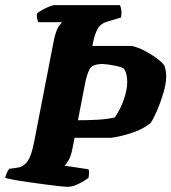

<svg xmlns="http://www.w3.org/2000/svg" viewBox="-36 -724 664 744"><path d="M225 0Q218 0 194 -2.5Q170 -5 137.5 -9.5Q105 -14 73 -18.5Q41 -23 16.5 -27.5Q-8 -32 -16 -35Q-13 -47 -8.5 -56.5Q-4 -66 0 -70L30 -74Q57 -78 72 -101Q87 -124 97 -178L171 -559Q180 -606 191.5 -621.5Q203 -637 204 -638H112Q110 -643 108 -651.5Q106 -660 107 -671Q114 -678 127.5 -685.5Q141 -693 155 -698.5Q169 -704 174 -704H429Q432 -698 434 -685.5Q436 -673 433 -656L382 -641Q354 -633 342.5 -612.5Q331 -592 324 -557L322 -546H475Q498 -541 523 -528Q548 -515 569.5 -499.5Q591 -484 601 -470Q604 -462 606 -451Q608 -440 608 -427Q608 -401 597.5 -365Q587 -329 573 -296.5Q559 -264 548 -248Q522 -225 477.5 -210Q433 -195 394 -190H253L245 -150Q240 -122 231 -105.5Q222 -89 214 -82L307 -68Q309 -64 309 -55Q309 -46 307 -35Q292 -23 268.5 -11.5Q245 0 225 0ZM266 -258Q304 -258 341 -260Q378 -262 409 -269Q432 -303 444.5 -340Q457 -377 457 -407Q457 -421 454 -435Q451 -449 443 -459Q432 -465 415 -468.5Q398 -472 383 -474Q368 -476 362 -476Q322 -476 311.5 -456.5Q301 -437 294 -402Z"/></svg>

Font: Texturina 72pt 72pt Black
Style: Italic
Weight: 900
Italic angle: -11°
Designer: Guillermo Torres Carreño
Foundry: Omnibus-Type
Version: Version 1.002; ttfautohint (v1.8.3)